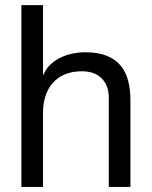

<svg xmlns="http://www.w3.org/2000/svg" viewBox="-20 -734 596 754"><path d="M148.9 -713.9V-440.9H150.9Q160.6 -464.4 178.7 -481.2Q196.8 -498 219.2 -508.5Q241.7 -519 266.4 -523.9Q291 -528.8 314 -528.8Q365.2 -528.8 399.4 -514.9Q433.6 -501 454.1 -476.1Q474.6 -451.2 483.4 -416.5Q492.2 -381.8 492.2 -339.8V0H407.2V-350.1Q407.2 -398.4 379.2 -426.3Q351.1 -454.1 301.8 -454.1Q263.2 -454.1 234.6 -441.9Q206.1 -429.7 187 -408Q168 -386.2 158.4 -356.4Q148.9 -326.7 148.9 -292V0H64V-713.9Z"/></svg>

Font: XB Khoramshahr
Style: Regular
Weight: 400
Designer: Behnam
Foundry: Irmug
Version: Version 8.005 2009